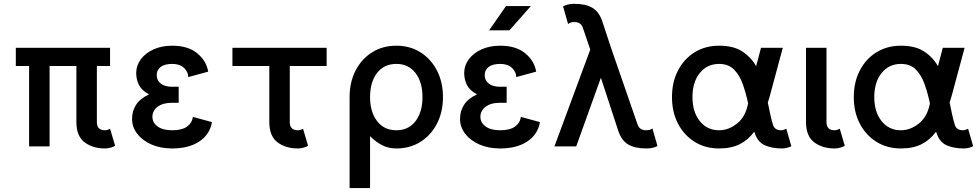

<svg xmlns="http://www.w3.org/2000/svg" viewBox="-20 -754 5047 989"><path d="M546.9 -414.1H479V-125Q479 -83 520.5 -83Q526.9 -83 534.7 -85.4Q542.5 -87.9 546.9 -90.8L573.2 -2.9Q564.9 2 550.8 6.3Q536.6 10.7 520.5 10.7Q457.5 10.7 415.5 -21.2Q373.5 -53.2 373.5 -125V-414.1H235.4V0H129.9V-414.1H61.5V-507.8H546.9Z M867.2 -307.1H900.4V-224.6H867.2Q818.4 -224.6 791.7 -203.9Q765.1 -183.1 765.1 -152.8Q765.1 -122.6 791.7 -102.8Q818.4 -83 867.2 -83Q916.5 -83 942.9 -101.6Q969.2 -120.1 973.6 -151.9L1071.8 -125Q1061 -61.5 1006.8 -25.4Q952.6 10.7 867.2 10.7Q806.6 10.7 760 -9.8Q713.4 -30.3 686.8 -64.9Q660.2 -99.6 660.2 -141.6Q660.2 -181.2 680.4 -213.4Q700.7 -245.6 747.6 -268.1Q710.4 -287.6 696 -315.7Q681.6 -343.8 681.6 -377.9Q681.6 -416.5 705.3 -448.5Q729 -480.5 770.8 -499.5Q812.5 -518.6 867.2 -518.6Q949.2 -518.6 996.6 -479Q1043.9 -439.5 1052.2 -384.8L949.7 -356.9Q949.7 -383.3 928 -404.1Q906.2 -424.8 867.2 -424.8Q828.1 -424.8 807.6 -409.2Q787.1 -393.6 787.1 -367.2Q787.1 -340.8 807.6 -324Q828.1 -307.1 867.2 -307.1Z M1541 -90.8 1566.9 -2.9Q1558.6 2 1544.4 6.3Q1530.3 10.7 1514.6 10.7Q1451.2 10.7 1409.2 -21.2Q1367.2 -53.2 1367.2 -125V-414.1H1177.2V-507.8H1662.6V-414.1H1472.7V-125Q1472.7 -83 1514.6 -83Q1520.5 -83 1528.6 -85.4Q1536.6 -87.9 1541 -90.8Z M1780.8 -253.9Q1780.8 -330.6 1811.5 -390.4Q1842.3 -450.2 1896.5 -484.4Q1950.7 -518.6 2021.5 -518.6Q2091.8 -518.6 2146 -484.4Q2200.2 -450.2 2231 -390.4Q2261.7 -330.6 2261.7 -253.9Q2261.7 -177.2 2231 -117.4Q2200.2 -57.6 2146 -23.4Q2091.8 10.7 2021.5 10.7Q1980 10.7 1946.8 -6.8Q1913.6 -24.4 1886.2 -52.7V214.8H1780.8ZM1886.2 -253.9Q1886.2 -177.2 1922.4 -130.1Q1958.5 -83 2021.5 -83Q2084 -83 2120.1 -129.6Q2156.2 -176.3 2156.2 -253.9Q2156.2 -331.5 2120.1 -378.2Q2084 -424.8 2021.5 -424.8Q1958.5 -424.8 1922.4 -378.2Q1886.2 -331.5 1886.2 -253.9Z M2556.6 -307.1H2589.8V-224.6H2556.6Q2507.8 -224.6 2481.2 -203.9Q2454.6 -183.1 2454.6 -152.8Q2454.6 -122.6 2481.2 -102.8Q2507.8 -83 2556.6 -83Q2606 -83 2632.3 -101.6Q2658.7 -120.1 2663.1 -151.9L2761.2 -125Q2750.5 -61.5 2696.3 -25.4Q2642.1 10.7 2556.6 10.7Q2496.1 10.7 2449.5 -9.8Q2402.8 -30.3 2376.2 -64.9Q2349.6 -99.6 2349.6 -141.6Q2349.6 -181.2 2369.9 -213.4Q2390.1 -245.6 2437 -268.1Q2399.9 -287.6 2385.5 -315.7Q2371.1 -343.8 2371.1 -377.9Q2371.1 -416.5 2394.8 -448.5Q2418.5 -480.5 2460.2 -499.5Q2502 -518.6 2556.6 -518.6Q2638.7 -518.6 2686 -479Q2733.4 -439.5 2741.7 -384.8L2639.2 -356.9Q2639.2 -383.3 2617.4 -404.1Q2595.7 -424.8 2556.6 -424.8Q2517.6 -424.8 2497.1 -409.2Q2476.6 -393.6 2476.6 -367.2Q2476.6 -340.8 2497.1 -324Q2517.6 -307.1 2556.6 -307.1ZM2604 -597.7H2499.5L2586.4 -722.7H2714.4Z M3127.4 -507.8 3264.2 -112.8Q3273.9 -83 3309.6 -83Q3328.6 -83 3340.8 -92.3L3366.7 -1.5Q3356 3.9 3341.8 7.3Q3327.6 10.7 3309.6 10.7Q3251 10.7 3216.8 -9.3Q3182.6 -29.3 3166 -76.2L3075.2 -353.5L2948.2 0H2835.9L3020.5 -498.5L2982.4 -610.4Q2973.1 -640.6 2937 -640.6Q2919.4 -640.6 2906.2 -630.4L2880.4 -721.2Q2890.6 -726.6 2904.8 -730.5Q2918.9 -734.4 2937 -734.4Q2995.6 -734.4 3030.3 -714.4Q3064.9 -694.3 3081.5 -647Z M4056.2 -1Q4047.9 3.9 4034.4 7.3Q4021 10.7 4008.8 10.7Q3955.6 10.7 3918.2 -6.3Q3880.9 -23.4 3865.2 -75.7Q3834 -33.2 3790.3 -11.2Q3746.6 10.7 3684.1 10.7Q3612.8 10.7 3558.1 -23.4Q3503.4 -57.6 3472.4 -117.2Q3441.4 -176.8 3441.4 -253.9Q3441.4 -331.1 3472.4 -390.9Q3503.4 -450.7 3558.1 -484.6Q3612.8 -518.6 3684.1 -518.6Q3758.3 -518.6 3803.5 -489Q3848.6 -459.5 3875 -413.1L3899.9 -507.8H4012.2L3943.8 -253.9Q3939.5 -238.8 3935.1 -225.6Q3941.4 -194.3 3947.8 -165Q3954.1 -135.7 3961.9 -110.4Q3970.7 -83 4003.9 -83Q4009.8 -83 4017.8 -85.7Q4025.9 -88.4 4030.3 -90.8ZM3684.1 -424.8Q3622.6 -424.8 3584.7 -377.9Q3546.9 -331.1 3546.9 -253.9Q3546.9 -177.2 3584.7 -130.1Q3622.6 -83 3684.1 -83Q3732.9 -83 3776.9 -117.9Q3820.8 -152.8 3833.5 -221.7Q3822.8 -272.9 3806.4 -319.6Q3790 -366.2 3761.2 -395.5Q3732.4 -424.8 3684.1 -424.8Z M4305.7 -90.8 4331.5 -2.9Q4323.2 2 4309.1 6.3Q4294.9 10.7 4279.3 10.7Q4215.8 10.7 4173.8 -21.2Q4131.8 -53.2 4131.8 -125V-507.8H4237.3V-125Q4237.3 -83 4279.3 -83Q4285.2 -83 4293 -85.4Q4300.8 -87.9 4305.7 -90.8Z M4992.7 -1Q4984.4 3.9 4970.9 7.3Q4957.5 10.7 4945.3 10.7Q4892.1 10.7 4854.7 -6.3Q4817.4 -23.4 4801.8 -75.7Q4770.5 -33.2 4726.8 -11.2Q4683.1 10.7 4620.6 10.7Q4549.3 10.7 4494.6 -23.4Q4439.9 -57.6 4408.9 -117.2Q4377.9 -176.8 4377.9 -253.9Q4377.9 -331.1 4408.9 -390.9Q4439.9 -450.7 4494.6 -484.6Q4549.3 -518.6 4620.6 -518.6Q4694.8 -518.6 4740 -489Q4785.2 -459.5 4811.5 -413.1L4836.4 -507.8H4948.7L4880.4 -253.9Q4876 -238.8 4871.6 -225.6Q4877.9 -194.3 4884.3 -165Q4890.6 -135.7 4898.4 -110.4Q4907.2 -83 4940.4 -83Q4946.3 -83 4954.3 -85.7Q4962.4 -88.4 4966.8 -90.8ZM4620.6 -424.8Q4559.1 -424.8 4521.2 -377.9Q4483.4 -331.1 4483.4 -253.9Q4483.4 -177.2 4521.2 -130.1Q4559.1 -83 4620.6 -83Q4669.4 -83 4713.4 -117.9Q4757.3 -152.8 4770 -221.7Q4759.3 -272.9 4742.9 -319.6Q4726.6 -366.2 4697.8 -395.5Q4668.9 -424.8 4620.6 -424.8Z"/></svg>

Font: Giphurs Medium
Style: Regular
Weight: 500
Version: Version 0.920; ttfautohint (v1.8.4.7-5d5b)